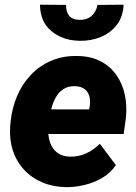

<svg xmlns="http://www.w3.org/2000/svg" viewBox="-20 -772 569 802"><path d="M255.4 9.8Q200.7 8.8 155.8 -10.5Q110.8 -29.8 79.6 -64Q48.3 -98.1 33.4 -144.3Q18.6 -190.4 22.5 -245.1L24.4 -264.2Q30.3 -321.8 51.8 -371.8Q73.2 -421.9 109.4 -459.7Q145.5 -497.6 194.6 -518.6Q243.7 -539.6 304.7 -538.1Q359.9 -537.1 400.1 -516.1Q440.4 -495.1 465.8 -459.2Q491.2 -423.3 501.2 -377.2Q511.2 -331.1 505.9 -279.3L496.6 -212.4H76.7L93.3 -315.4L352.1 -314.9L355 -329.1Q358.4 -352.1 353 -370.6Q347.7 -389.2 333 -400.1Q318.4 -411.1 293.5 -412.1Q263.2 -412.6 243.4 -398.9Q223.6 -385.3 211.7 -362.8Q199.7 -340.3 193.4 -314.2Q187 -288.1 184.1 -264.2L182.1 -245.6Q180.2 -221.7 183.6 -199.2Q187 -176.8 197.5 -158.7Q208 -140.6 226.1 -129.6Q244.1 -118.7 271.5 -117.7Q308.1 -116.7 339.8 -131.3Q371.6 -146 397 -171.4L463.9 -82.5Q441.9 -49.3 407.2 -29.1Q372.6 -8.8 332.8 0.7Q293 10.3 255.4 9.8ZM387.2 -751.5 496.1 -752.4Q494.1 -702.1 468 -668.2Q441.9 -634.3 400.9 -617.4Q359.9 -600.6 312.5 -601.6Q243.2 -602.5 195.6 -641.4Q147.9 -680.2 147 -752.4L255.9 -751.5Q255.4 -723.1 268.8 -706.3Q282.2 -689.5 312.5 -689Q342.8 -688.5 362.3 -705.3Q381.8 -722.2 387.2 -751.5Z"/></svg>

Font: Roboto Black
Style: Italic
Weight: 900
Italic angle: -12°
Designer: Christian Robertson
Foundry: Google
Version: Version 3.0; 2020